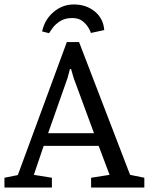

<svg xmlns="http://www.w3.org/2000/svg" viewBox="-31 -842 668 862"><path d="M300 -822Q356 -822 394.5 -790.5Q433 -759 437 -707L377 -694Q376 -700 367 -716Q358 -732 340.5 -746.5Q323 -761 293 -761Q260 -761 238 -746.5Q216 -732 204.5 -715.5Q193 -699 189 -693L158 -701Q170 -755 210 -788.5Q250 -822 300 -822ZM-11 0V-44L49 -56L269 -653H324L553 -57L617 -44V0H378V-44L461 -57L412 -187H165L121 -57L202 -44V0ZM185 -244H391L300 -491L288 -532H283L272 -491Z"/></svg>

Font: Faustina Light
Style: Regular
Weight: 400
Version: Version 1.200